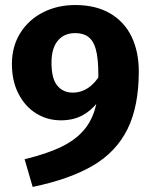

<svg xmlns="http://www.w3.org/2000/svg" viewBox="-20 -709 599 757"><path d="M366.2 -307.2Q339.4 -272.4 303.8 -253.5Q268.2 -234.6 219.8 -234.6Q166.6 -234.6 122.8 -261.7Q79 -288.8 53 -339.1Q27 -389.4 27 -456.8Q27 -526 59.9 -578.7Q92.8 -631.4 149.7 -660.3Q206.6 -689.2 276.4 -689.2Q357.6 -689.2 414 -656.3Q470.4 -623.4 498.8 -564.3Q527.2 -505.2 527.2 -427.4Q527.2 -290.4 483 -200.6Q438.8 -110.8 347.5 -56.8Q256.2 -2.8 108.8 28L77 -81.2Q167 -103 224.8 -131.6Q282.6 -160.2 316.1 -202.6Q349.6 -245 361.4 -307.8L367.2 -377.8Q369.6 -453.8 361.8 -496.9Q354 -540 333.4 -559.2Q312.8 -578.4 276 -578.4Q232.6 -578.4 207.8 -548.4Q183 -518.4 183 -462Q183 -399.2 205.8 -371.5Q228.6 -343.8 267 -343.8Q300 -343.8 328.6 -363.2Q357.2 -382.6 377.8 -420Z"/></svg>

Font: Firava
Style: Regular
Weight: 400
Designer: Carrois Corporate & Edenspiekermann AG
Foundry: Greg Finn Gibson
Version: Version 5.000